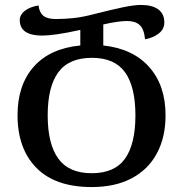

<svg xmlns="http://www.w3.org/2000/svg" viewBox="-20 -746 742 777"><path d="M351 11Q204 11 127.5 -66.5Q51 -144 51 -280Q51 -402 116.5 -476Q182 -550 305 -562V-625Q251 -613 213 -607.5Q175 -602 151 -602Q60 -602 60 -665Q60 -686 80 -702Q100 -718 136 -724Q139 -696 155 -682.5Q171 -669 206 -669Q242 -669 279 -673Q316 -677 365 -690Q428 -706 475 -716Q522 -726 550 -726Q596 -726 620.5 -708Q645 -690 645 -655Q645 -628 622.5 -610.5Q600 -593 567 -587Q563 -629 545 -645Q527 -661 494 -661Q477 -661 452.5 -657.5Q428 -654 398 -647V-562Q518 -549 584 -474.5Q650 -400 650 -279Q650 -191 615 -125.5Q580 -60 513 -24.5Q446 11 351 11ZM351 -45Q444 -45 486 -104Q528 -163 528 -279Q528 -395 486 -453.5Q444 -512 352 -512Q259 -512 216 -453.5Q173 -395 173 -279Q173 -163 216 -104Q259 -45 351 -45Z"/></svg>

Font: Noto Serif Georgian SemiCondensed Medium
Style: Regular
Weight: 500
Width: 4
Designer: Monotype Design Team, Akaki Razmadze
Foundry: Google LLC
Version: Version 2.003; ttfautohint (v1.8.4.7-5d5b)